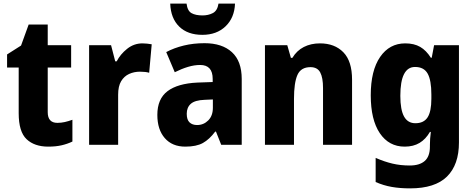

<svg xmlns="http://www.w3.org/2000/svg" viewBox="-20 -798 2614 1058"><path d="M296 -121Q317 -121 337 -125.5Q357 -130 379 -138V-18Q352 -5 320 2.5Q288 10 246 10Q170 10 126.5 -31Q83 -72 83 -174V-426H19V-498L96 -547L138 -663H243V-549H372V-426H243V-180Q243 -121 296 -121Z M765 -559Q777 -559 791 -557.5Q805 -556 816 -554L802 -397Q783 -403 751 -403Q719 -403 691.5 -390.5Q664 -378 647.5 -350.5Q631 -323 631 -276V0H471V-549H592L615 -460H623Q643 -499 680.5 -529Q718 -559 765 -559Z M1107 -560Q1204 -560 1258 -510.5Q1312 -461 1312 -363V0H1199L1170 -73H1166Q1134 -30 1098 -10Q1062 10 1001 10Q929 10 888 -37Q847 -84 847 -165Q847 -253 903 -295.5Q959 -338 1068 -343L1152 -346V-363Q1152 -440 1083 -440Q1051 -440 1016 -429.5Q981 -419 943 -400L896 -511Q939 -534 992.5 -547Q1046 -560 1107 -560ZM1108 -248Q1054 -246 1031.5 -226Q1009 -206 1009 -171Q1009 -138 1024.5 -123.5Q1040 -109 1066 -109Q1102 -109 1127.5 -134.5Q1153 -160 1153 -204V-250ZM1275 -778Q1272 -700 1223 -653Q1174 -606 1095 -606Q1014 -606 967.5 -651.5Q921 -697 918 -778H1008Q1013 -738 1035.5 -725.5Q1058 -713 1096 -713Q1128 -713 1153 -726Q1178 -739 1184 -778Z M1743 -559Q1824 -559 1872 -510Q1920 -461 1920 -359V0H1760V-313Q1760 -370 1744.5 -399Q1729 -428 1691 -428Q1638 -428 1619 -385Q1600 -342 1600 -253V0H1440V-549H1563L1583 -479H1591Q1615 -519 1654 -539Q1693 -559 1743 -559Z M2213 -559Q2262 -559 2295.5 -539.5Q2329 -520 2354 -480H2359L2372 -549H2509V-13Q2509 110 2443 175Q2377 240 2240 240Q2184 240 2138.5 232Q2093 224 2050 205V72Q2098 93 2142.5 103.5Q2187 114 2238 114Q2292 114 2320.5 89Q2349 64 2349 10V1Q2349 -33 2354 -71H2349Q2326 -31 2292 -10.5Q2258 10 2210 10Q2123 10 2073 -64Q2023 -138 2023 -273Q2023 -409 2074.5 -484Q2126 -559 2213 -559ZM2267 -429Q2186 -429 2186 -270Q2186 -193 2206.5 -156Q2227 -119 2269 -119Q2315 -119 2336 -151Q2357 -183 2357 -254V-277Q2357 -356 2336.5 -392.5Q2316 -429 2267 -429Z"/></svg>

Font: Noto Sans Armenian SemiCondensed ExtraBold
Style: Regular
Weight: 800
Width: 4
Designer: Monotype Design Team
Foundry: Monotype Imaging Inc.
Version: Version 2.008; ttfautohint (v1.8.4.7-5d5b)